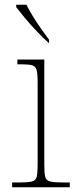

<svg xmlns="http://www.w3.org/2000/svg" viewBox="-20 -786 320 806"><path d="M31 0V-20H61Q97 -20 113.5 -24Q130 -28 134 -43.5Q138 -59 138 -94V-442Q138 -477 133.5 -492.5Q129 -508 115 -512Q101 -516 71 -516H53V-536H166V-94Q166 -59 170 -43.5Q174 -28 191 -24Q208 -20 245 -20H273V0ZM184 -606Q164 -624 136.5 -652.5Q109 -681 85 -710Q61 -739 48 -756V-766H91Q102 -744 118.5 -717Q135 -690 153.5 -664Q172 -638 186 -619V-606Z"/></svg>

Font: Noto Serif Tamil Thin
Style: Regular
Weight: 100
Designer: Indian Type Foundry, Tom Grace, and the Monotype Design Team
Foundry: Monotype Imaging Inc.
Version: Version 2.004; ttfautohint (v1.8.4.7-5d5b)